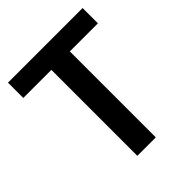

<svg xmlns="http://www.w3.org/2000/svg" viewBox="-199 -835 957 957"><g transform="rotate(-45 279.5 -357.0)"><path d="M344 0H214V-606H16V-714H542V-606H344Z"/></g></svg>

Font: Noto Sans Hebrew Thin SemiBold
Style: Regular
Weight: 600
Version: Version 3.001